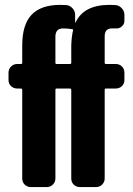

<svg xmlns="http://www.w3.org/2000/svg" viewBox="-20 -760 540 780"><path d="M276.4 -635.7Q278.3 -641.6 272.5 -641.6Q254.9 -644.5 235.4 -644.5Q205.1 -644.5 205.1 -610.4V-504.9Q205.1 -500 210 -500H264.6Q269.5 -500 269.5 -504.9V-575.2Q270.5 -608.4 276.4 -635.7ZM449.2 -739.3Q463.9 -738.3 474.6 -726.6Q485.4 -714.8 485.4 -700.2V-674.8Q485.4 -662.1 475.1 -652.8Q464.8 -643.6 451.2 -644.5H434.6Q404.3 -644.5 405.3 -610.4V-504.9Q405.3 -500 410.2 -500H450.2Q464.8 -500 475.1 -490.2Q485.4 -480.5 485.4 -464.8V-434.6Q485.4 -419.9 475.1 -410.2Q464.8 -400.4 450.2 -400.4H410.2Q405.3 -400.4 405.3 -394.5V-35.2Q405.3 -20.5 395 -10.3Q384.8 0 370.1 0H304.7Q290 0 279.8 -9.8Q269.5 -19.5 269.5 -35.2V-394.5Q269.5 -399.4 264.6 -400.4H210Q205.1 -400.4 205.1 -394.5V-35.2Q205.1 -20.5 194.8 -10.3Q184.6 0 169.9 0H105.5Q90.8 0 80.6 -9.8Q70.3 -19.5 70.3 -35.2V-394.5Q70.3 -399.4 65.4 -400.4H49.8Q35.2 -400.4 24.9 -410.2Q14.6 -419.9 14.6 -434.6V-464.8Q14.6 -479.5 24.9 -489.7Q35.2 -500 49.8 -500H65.4Q70.3 -500 70.3 -504.9V-575.2Q70.3 -660.2 108.4 -700.2Q146.5 -740.2 224.6 -740.2Q240.2 -740.2 249 -739.3Q263.7 -738.3 274.4 -726.6Q285.2 -714.8 285.2 -700.2V-668.9Q285.2 -668 286.1 -668Q287.1 -668 287.1 -668.9Q320.3 -740.2 424.8 -740.2Q441.4 -740.2 449.2 -739.3Z"/></svg>

Font: Rounded-L Mgen+ 1mn bold
Style: Bold
Weight: 700
Designer: [Source Han Sans]
Ryoko NISHIZUKA  (kana & ideographs); Paul D. Hunt (Latin, Greek & Cyrillic); Wenlong ZHANG  (bopomofo
Version: Version 1.059.20150602